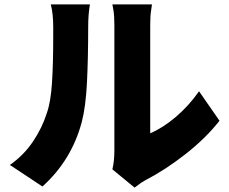

<svg xmlns="http://www.w3.org/2000/svg" viewBox="-20 -793 1040 873"><path d="M500 -106V-327V-434V-537V-623V-680Q500 -720 496 -745L491 -773H671L667 -745Q663 -720 663 -679V-472V-385V-303V-234V-187Q720 -211 779 -261Q838 -311 885 -378L978 -244Q917 -166 825 -93.5Q733 -21 640 27Q619 39 611 46L592 60L491 -23Q500 -61 500 -106ZM193 -279Q211 -330 216.5 -418Q222 -506 222 -625V-670Q222 -731 211 -773H389Q381 -728 381 -672Q381 -531 375.5 -419.5Q370 -308 352 -239Q306 -65 173 55L25 -43Q88 -87 130 -149.5Q172 -212 193 -279Z"/></svg>

Font: Merged Yaku Han JP Black
Style: Regular
Weight: 900
Designer: Ryoko NISHIZUKA 西塚涼子 (kana, bopomofo & ideographs); Paul D. Hunt (Latin, Greek & Cyrillic); Sandoll Communications 산돌커뮤니
Foundry: Adobe
Version: Version 2.004